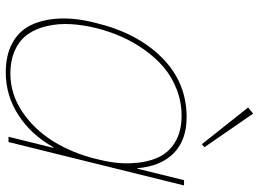

<svg xmlns="http://www.w3.org/2000/svg" viewBox="-140 -778 928 689"><g transform="rotate(90 324.5 -434.0)"><path d="M550.8 -314Q568.4 -380.9 566.4 -437.3Q564.5 -493.7 546.6 -534.4Q528.8 -575.2 490.2 -598.1Q451.7 -621.1 396 -621.1Q346.7 -621.1 301.8 -603.8Q256.8 -586.4 222.4 -557.4Q188 -528.3 159.7 -488.5Q131.3 -448.7 112.1 -405Q92.8 -361.3 81.1 -314Q69.3 -265.6 67.1 -221.7Q64.9 -177.7 74 -138.2Q83 -98.6 103.3 -69.6Q123.5 -40.5 159.7 -23.7Q195.8 -6.8 245.1 -6.8Q317.4 -6.8 380.9 -49.1Q444.3 -91.3 487.1 -159.9Q529.8 -228.5 550.8 -314ZM646 -629.9 490.2 0H471.2L511.2 -161.1H508.8Q464.4 -81.5 394 -35.9Q323.7 9.8 240.2 9.8Q178.2 9.8 134.8 -13.9Q91.3 -37.6 70.6 -80.6Q49.8 -123.5 47.1 -182.9Q44.4 -242.2 63 -314Q99.1 -462.9 187.7 -551Q276.4 -639.2 400.9 -639.2Q483.4 -639.2 530.3 -592.8Q577.1 -546.4 584 -462.9H585.9L627 -629.9ZM388.2 -877.9 508.8 -703.1 498 -693.8 366.2 -859.9Z"/></g></svg>

Font: Sinkin Sans 100 Thin Italic
Style: Regular
Weight: 100
Italic angle: -112°
Designer: Keith Bates
Foundry: K-Type
Version: Sinkin Sans (version 1.0)  by Keith Bates   •   © 2014   www